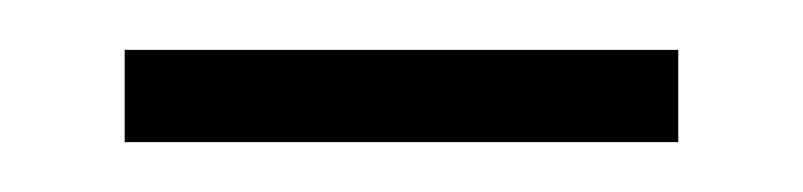

<svg xmlns="http://www.w3.org/2000/svg" viewBox="-20 -310 322 77"><path d="M30 -253H252V-290H30Z"/></svg>

Font: Noto Sans Myanmar UI Condensed ExtraLight
Style: Regular
Weight: 200
Width: 3
Designer: Monotype Design Team
Foundry: Monotype Imaging Inc.
Version: Version 2.103